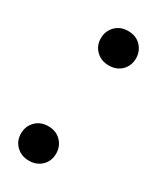

<svg xmlns="http://www.w3.org/2000/svg" viewBox="-142 -562 506 615"><g transform="rotate(30 110.5 -254.5)"><path d="M75 5Q47 5 28.5 -13Q10 -31 10 -58Q10 -85 28 -103.5Q46 -122 75 -122Q104 -122 122 -103.5Q140 -85 140 -58Q140 -31 122 -13Q104 5 75 5ZM144 -387Q116 -387 97.5 -405Q79 -423 79 -450Q79 -477 97 -495.5Q115 -514 144 -514Q173 -514 191 -495.5Q209 -477 209 -450Q209 -423 191 -405Q173 -387 144 -387Z"/></g></svg>

Font: DM Sans 16pt Medium
Style: Italic
Weight: 500
Italic angle: -10°
Version: Version 4.004;gftools[0.9.30]